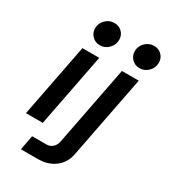

<svg xmlns="http://www.w3.org/2000/svg" viewBox="-221 -830 1003 1136"><g transform="rotate(30 281.0 -262.0)"><path d="M242 -500 145 0H30L127 -500ZM292 40 397 -500H512L402 65Q391 127 343.5 163.5Q296 200 227 200H111L130 100H227Q252 100 269.5 84Q287 68 292 40ZM218 -724Q249 -724 270 -703Q291 -682 291 -651Q291 -616 266 -591Q241 -566 207 -566Q176 -566 154.5 -587.5Q133 -609 133 -640Q133 -674 158 -699Q183 -724 218 -724ZM489 -724Q520 -724 541 -703Q562 -682 562 -651Q562 -616 537 -591Q512 -566 478 -566Q447 -566 425.5 -587.5Q404 -609 404 -640Q404 -674 429 -699Q454 -724 489 -724Z"/></g></svg>

Font: MedMera Sans Semibold
Style: Italic
Weight: 600
Italic angle: -11°
Designer: Kasper Nordkvist
Foundry: UNCUT.wtf
Version: Version 1.300